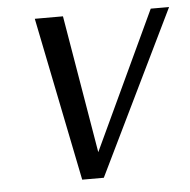

<svg xmlns="http://www.w3.org/2000/svg" viewBox="-43 -542 579 584"><g transform="rotate(-5 247.0 -250.0)"><path d="M185 0 84 -500H170L241 -79L438 -500H494L251 0Z"/></g></svg>

Font: ArsenalItalic
Style: Italic
Weight: 400
Italic angle: -9°
Designer: Andrij Shevchenko
Foundry: Stairsfor.com
Version: Version 1.000